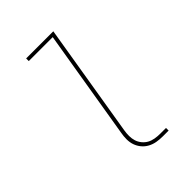

<svg xmlns="http://www.w3.org/2000/svg" viewBox="-215 -832 930 930"><g transform="rotate(-45 250.0 -367.5)"><path d="M340 0Q319 0 299 -3.5Q279 -7 261.5 -16.5Q244 -26 231.5 -41Q219 -56 212.5 -74.5Q206 -93 206 -114Q206 -135 210 -156L303 -717H139V-735H325L229 -153Q226 -135 226 -117Q226 -99 231 -83Q236 -67 247 -53.5Q258 -40 272.5 -32Q287 -24 304.5 -21Q322 -18 340 -18H380V0Z"/></g></svg>

Font: Iosevka SS04 Thin Oblique
Style: Regular
Weight: 100
Italic angle: -9°
Monospace: yes
Designer: Belleve Invis
Foundry: Belleve Invis
Version: Version 19.0.0; ttfautohint (v1.8.4)